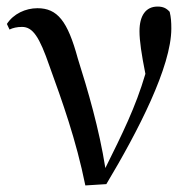

<svg xmlns="http://www.w3.org/2000/svg" viewBox="-20 -557 593 585"><path d="M240 8 304 4C401 -158 502 -354 502 -470C502 -490 501 -504 497 -521C487 -532 477 -537 460 -537C424 -537 405 -509 405 -462C405 -433 411 -392 423 -332C393 -230 353 -150 301 -45C282 -165 248 -281 217 -379C186 -493 155 -532 94 -532C58 -532 21 -515 1 -484L9 -467C19 -472 32 -475 47 -475C80 -475 100 -445 131 -355C169 -250 212 -131 240 8Z"/></svg>

Font: Source Han Serif CN Medium
Style: Regular
Weight: 500
Designer: Ryoko NISHIZUKA 西塚涼子 (kana & ideographs); Frank Grießhammer (Latin, Greek & Cyrillic); Wenlong ZHANG 张文龙 (bopomofo); San
Foundry: Adobe
Version: Version 2.002;hotconv 1.1.0;makeotfexe 2.6.0